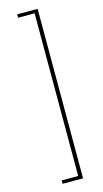

<svg xmlns="http://www.w3.org/2000/svg" viewBox="-137 -838 531 987"><g transform="rotate(-15 128.5 -345.0)"><path d="M174.8 -795.9V106H65.9V87.9H153.8V-777.8H65.9V-795.9Z"/></g></svg>

Font: Fira Sans Compressed Thin
Style: Regular
Weight: 100
Width: 1
Designer: Carrois Corporate & Edenspiekermann AG
Foundry: Carrois Corporate GbR & Edenspiekermann AG
Version: Version 4.203;PS 004.203;hotconv 1.0.88;makeotf.lib2.5.64775